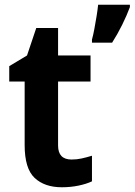

<svg xmlns="http://www.w3.org/2000/svg" viewBox="-20 -780 568 810"><path d="M282 -107Q304 -107 324.5 -111.5Q345 -116 368 -123V-15Q345 -4 311.5 3Q278 10 241 10Q168 10 126 -29.5Q84 -69 84 -168V-436H19V-501L94 -546L133 -662H225V-546H362V-436H225V-166Q225 -107 282 -107ZM528 -750Q515 -715 495.5 -675.5Q476 -636 453 -600H368V-613Q373 -631 378 -657.5Q383 -684 387.5 -712Q392 -740 394 -760H528Z"/></svg>

Font: Noto Sans Sinhala SemiCondensed
Style: Bold
Weight: 700
Width: 4
Designer: Jelle Bosma - Monotype Design Team
Foundry: Monotype Imaging Inc.
Version: Version 2.006; ttfautohint (v1.8.4.7-5d5b)